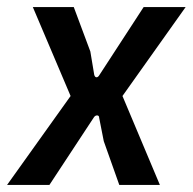

<svg xmlns="http://www.w3.org/2000/svg" viewBox="-30 -524 546 544"><path d="M-10 0 170 -252 63 -504H179L226 -378L237 -312Q239 -305 243.5 -305Q248 -305 252 -312L377 -504H496L317 -252L423 0H308L264 -124L251 -190Q251 -197 245 -197Q239 -197 235 -190L110 0Z"/></svg>

Font: Finlandica Medium
Style: Italic
Weight: 500
Italic angle: -8°
Designer: Niklas Ekholm, Juho Hiilivirta, Jaakko Suomalainen
Foundry: Helsinki Type Studio
Version: Version 1.063